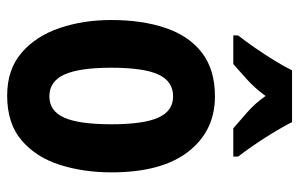

<svg xmlns="http://www.w3.org/2000/svg" viewBox="-166 -706 816 523"><g transform="rotate(90 241.5 -444.0)"><path d="M449 -340Q449 -264 428.5 -199.5Q408 -135 362 -95.5Q316 -56 240 -56Q169 -56 123.5 -95Q78 -134 56 -198.5Q34 -263 34 -340Q34 -423 55.5 -487Q77 -551 123 -586.5Q169 -622 242 -622Q336 -622 392.5 -549.5Q449 -477 449 -340ZM164 -339Q164 -253 182.5 -212Q201 -171 242 -171Q282 -171 300 -211.5Q318 -252 318 -340Q318 -427 300 -467.5Q282 -508 242 -508Q201 -508 182.5 -468Q164 -428 164 -339ZM312 -832Q329 -799 353.5 -760.5Q378 -722 406 -685V-672H329Q312 -687 286.5 -709Q261 -731 241 -760Q220 -731 194.5 -708Q169 -685 154 -672H76V-685Q91 -704 110 -731.5Q129 -759 145.5 -786Q162 -813 171 -832Z"/></g></svg>

Font: Noto Sans Malayalam UI ExtraCondensed
Style: Bold
Weight: 700
Width: 2
Designer: Jelle Bosma - Monotype Design Team
Foundry: Monotype Imaging Inc.
Version: Version 2.104; ttfautohint (v1.8.4.7-5d5b)